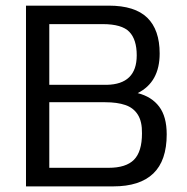

<svg xmlns="http://www.w3.org/2000/svg" viewBox="-20 -664 666 684"><path d="M383.3 0Q478.3 0 526.1 -45.9Q573.9 -91.8 573.9 -185.3Q573.9 -248.7 547 -284.2Q520.2 -319.7 470.5 -332.3Q548.8 -371.5 548.8 -473.3Q548.8 -557.9 504.6 -600.9Q460.4 -643.9 367.4 -643.9H72.6V0ZM155.6 -578.1H345.8Q414.1 -578.1 440.6 -550.7Q467.1 -523.3 467.1 -466.8Q467.1 -363.7 359.9 -361.8H155.6ZM155.6 -299.8H354.8Q397.7 -299.8 426.7 -289.8Q455.7 -279.9 471.1 -255.3Q486.5 -230.7 485.8 -188.9Q485.8 -123.7 457.3 -94.9Q428.9 -66.2 366.9 -66.2H155.6Z"/></svg>

Font: Arad-VF Thin Dots1
Style: Regular
Weight: 100
Designer: Mohammad Darvishi
Version: Version 1.000;August 30, 2024;FontCreator 15.0.0.2992 64-bit